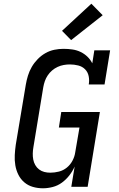

<svg xmlns="http://www.w3.org/2000/svg" viewBox="-20 -1006 640 1034"><path d="M211 8Q183 8 157 0.5Q131 -7 111 -24Q91 -41 79 -65Q67 -89 62.5 -116Q58 -143 59.5 -171Q61 -199 65 -227L119 -550Q123 -574 130.5 -598.5Q138 -623 151 -645.5Q164 -668 183 -687.5Q202 -707 225 -720Q248 -733 273 -738Q298 -743 322 -743Q347 -743 370.5 -739.5Q394 -736 414.5 -726Q435 -716 451 -700.5Q467 -685 477 -665L488 -735H573L543 -551H458Q462 -574 457.5 -596Q453 -618 438 -633Q423 -648 401 -653.5Q379 -659 356 -659Q340 -659 323 -656Q306 -653 290 -645.5Q274 -638 260.5 -626.5Q247 -615 237 -600Q227 -585 221.5 -569Q216 -553 213 -536L160 -214Q157 -197 156.5 -180Q156 -163 159 -147Q162 -131 170 -117Q178 -103 190.5 -93.5Q203 -84 218.5 -80Q234 -76 251 -76Q274 -76 297.5 -82Q321 -88 340 -103.5Q359 -119 370.5 -141Q382 -163 385 -185L408 -319H297L310 -403H518L452 0H364L382 -109Q371 -84 353.5 -61.5Q336 -39 313.5 -22.5Q291 -6 264 1Q237 8 211 8ZM363 -790 314 -840 472 -986 533 -924Z"/></svg>

Font: Iosevka HT Medium Extended
Style: Italic
Weight: 500
Width: 7
Italic angle: -9°
Monospace: yes
Designer: Belleve Invis
Foundry: Belleve Invis
Version: Version 32.3.0; ttfautohint (v1.8.4)